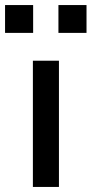

<svg xmlns="http://www.w3.org/2000/svg" viewBox="-37 -739 362 759"><path d="M93 0V-499H196V0ZM194 -609V-719H305V-609ZM-17 -609V-719H94V-609Z"/></svg>

Font: Nunito Sans 12pt ExtraLight 6pt Medium
Style: Regular
Weight: 500
Version: Version 3.101;gftools[0.9.27]